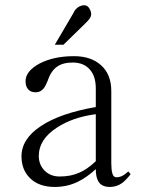

<svg xmlns="http://www.w3.org/2000/svg" viewBox="-20 -700 540 737"><path d="M481.4 -31.2 472.7 -42Q459 -29.3 446.3 -23.4Q437.5 -19.5 426.8 -19.5Q415 -19.5 411.1 -35.2Q407.2 -48.8 407.2 -73.2V-350.6Q407.2 -415 367.2 -450.2Q329.1 -484.4 263.7 -484.4Q186.5 -484.4 131.8 -456.1Q78.1 -426.8 78.1 -388.7Q78.1 -368.2 87.9 -357.4Q97.7 -345.7 117.2 -345.7Q134.8 -345.7 146.5 -359.4Q154.3 -368.2 162.1 -387.7Q174.8 -426.8 198.2 -443.4Q220.7 -460 258.8 -460Q301.8 -460 325.2 -432.6Q347.7 -407.2 347.7 -360.4V-289.1Q210.9 -265.6 136.7 -215.8Q62.5 -167 62.5 -99.6Q62.5 -48.8 94.7 -16.6Q128.9 17.6 190.4 17.6Q237.3 17.6 278.3 -2Q312.5 -18.6 347.7 -50.8Q347.7 -20.5 357.4 -3.9Q370.1 17.6 401.4 17.6Q427.7 17.6 448.2 2.9Q462.9 -7.8 481.4 -31.2ZM347.7 -261.7V-81.1Q314.5 -49.8 284.2 -37.1Q252 -22.5 209 -22.5Q173.8 -22.5 151.4 -44.9Q128.9 -67.4 128.9 -101.6Q128.9 -165 198.2 -210Q258.8 -250 347.7 -261.7ZM190.4 -528.3H223.6L305.7 -608.4Q324.2 -626 328.1 -635.7Q334 -650.4 322.3 -668.9Q311.5 -684.6 291 -677.7Q270.5 -670.9 259.8 -646.5Z"/></svg>

Font: Batang
Style: Regular
Weight: 400
Version: Version 2.21